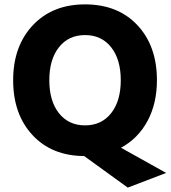

<svg xmlns="http://www.w3.org/2000/svg" viewBox="-20 -705 781 876"><path d="M696 -339Q696 -233 653 -153Q610 -73 532 -31L738 84L563 151L364 7Q216 6 128 -89Q40 -184 40 -339Q40 -494 129.5 -589.5Q219 -685 368 -685Q518 -685 607 -590Q696 -495 696 -339ZM249 -489.5Q205 -434 205 -339Q205 -244 249 -188.5Q293 -133 368 -133Q443 -133 487 -188.5Q531 -244 531 -339Q531 -434 487 -489.5Q443 -545 368 -545Q293 -545 249 -489.5Z"/></svg>

Font: Hind Guntur
Style: Bold
Weight: 700
Designer: Manushi Parikh, Hitesh Malaviya
Foundry: Indian Type Foundry
Version: Version 1.002;PS 1.0;hotconv 1.0.86;makeotf.lib2.5.63406; tt